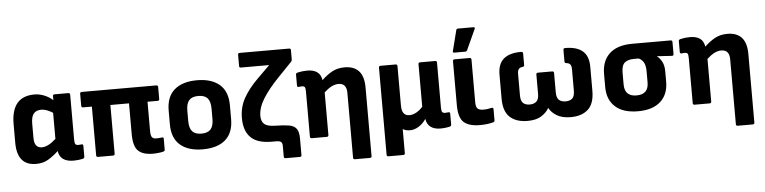

<svg xmlns="http://www.w3.org/2000/svg" viewBox="-50 -987 5726 1437"><g transform="rotate(-5 2812.5 -268.5)"><path d="M187 12Q44 12 44 -160V-299Q44 -507 218 -507Q255 -507 292 -492Q329 -477 356 -452V-482Q356 -495 369 -495H472Q485 -495 485 -482V-147Q485 -119 491 -110.5Q497 -102 514 -102Q520 -102 526 -103Q532 -104 538 -104Q550 -105 550 -93V-10Q550 1 535 5Q521 8 503 10Q485 12 468 12Q367 12 355 -70Q319 -36 279.5 -12Q240 12 187 12ZM183 -184Q183 -108 240 -108Q287 -108 346 -162V-358Q324 -372 302 -380.5Q280 -389 260 -389Q220 -389 201.5 -365Q183 -341 183 -291Z M1063 12Q989 12 953.5 -22Q918 -56 918 -149V-379H778V-13Q778 0 765 0H652Q639 0 639 -13V-379H573Q560 -379 560 -392V-482Q560 -495 573 -495H1133Q1146 -495 1146 -482V-392Q1146 -379 1133 -379H1057V-159Q1057 -126 1066 -113Q1075 -100 1098 -100Q1119 -100 1142 -103Q1154 -105 1154 -92V-11Q1154 0 1143 3Q1129 7 1107 9.5Q1085 12 1063 12Z M1439 12Q1330 12 1269.5 -40Q1209 -92 1209 -196V-299Q1209 -403 1269.5 -455Q1330 -507 1439 -507Q1548 -507 1608.5 -455Q1669 -403 1669 -299V-196Q1669 -92 1609 -40Q1549 12 1439 12ZM1439 -106Q1486 -106 1508 -130.5Q1530 -155 1530 -209V-286Q1530 -340 1508 -364.5Q1486 -389 1439 -389Q1392 -389 1370 -364.5Q1348 -340 1348 -286V-209Q1348 -155 1370 -130.5Q1392 -106 1439 -106Z M2050 132Q2037 132 2037 119V39Q2037 18 2027.5 9Q2018 0 1990 0H1957Q1849 0 1799.5 -50Q1750 -100 1750 -195Q1750 -278 1788 -345.5Q1826 -413 1894 -480L1988 -573H1776Q1763 -573 1763 -585V-670Q1763 -683 1776 -683H2148Q2160 -683 2160 -670V-600Q2160 -591 2154 -584L2053 -479Q1978 -402 1933.5 -332.5Q1889 -263 1889 -199Q1889 -158 1912 -138Q1935 -118 1991 -117Q2057 -116 2096 -109.5Q2135 -103 2152.5 -79.5Q2170 -56 2170 -5V119Q2170 132 2157 132Z M2258 0Q2245 0 2245 -13V-351Q2245 -377 2239.5 -385Q2234 -393 2218 -393Q2212 -393 2206 -392Q2200 -391 2194 -391Q2182 -390 2182 -403V-485Q2182 -496 2197 -499Q2231 -507 2268 -507Q2364 -507 2376 -426Q2412 -461 2453 -484Q2494 -507 2548 -507Q2619 -507 2655.5 -466.5Q2692 -426 2692 -343V172Q2692 185 2679 185H2566Q2553 185 2553 172V-315Q2553 -387 2492 -387Q2465 -387 2438.5 -373Q2412 -359 2384 -333V-13Q2384 0 2371 0Z M2818 185Q2805 185 2805 172V-482Q2805 -495 2818 -495H2931Q2944 -495 2944 -482V-185Q2944 -108 3001 -108Q3028 -108 3055 -123.5Q3082 -139 3102 -163V-482Q3102 -495 3115 -495H3228Q3241 -495 3241 -482V-147Q3241 -119 3247 -110.5Q3253 -102 3270 -102Q3276 -102 3282 -103Q3288 -104 3294 -104Q3306 -105 3306 -93V-10Q3306 1 3291 5Q3277 8 3259 10Q3241 12 3225 12Q3180 12 3152 -7.5Q3124 -27 3117 -69V-70Q3094 -35 3061.5 -15Q3029 5 2996 5Q2963 5 2942 -9V172Q2942 185 2929 185Z M3521 12Q3439 12 3400 -22.5Q3361 -57 3361 -153V-482Q3361 -495 3374 -495H3487Q3500 -495 3500 -482V-160Q3500 -127 3512.5 -114Q3525 -101 3558 -101Q3575 -101 3590 -103.5Q3605 -106 3619 -109Q3632 -111 3632 -98V-14Q3632 -3 3621 0Q3603 5 3577.5 8.5Q3552 12 3521 12ZM3376 -545Q3363 -545 3367 -558L3406 -712Q3408 -722 3420 -722H3535Q3550 -722 3543 -707L3473 -554Q3469 -545 3458 -545Z M3879 12Q3795 12 3747 -31Q3699 -74 3699 -171V-351Q3699 -431 3743 -469Q3787 -507 3874 -507Q3889 -507 3889 -494V-408Q3889 -395 3877 -394Q3855 -392 3846.5 -380Q3838 -368 3838 -346V-184Q3838 -142 3855.5 -125.5Q3873 -109 3906 -109Q3937 -109 3955.5 -125.5Q3974 -142 3974 -183V-328Q3974 -341 3987 -341H4094Q4107 -341 4107 -328V-183Q4107 -142 4125 -125.5Q4143 -109 4175 -109Q4208 -109 4225.5 -125.5Q4243 -142 4243 -184V-346Q4243 -368 4234.5 -380Q4226 -392 4203 -394Q4192 -395 4192 -408V-494Q4192 -507 4206 -507Q4293 -507 4337 -469Q4381 -431 4381 -351V-171Q4381 -74 4333.5 -31Q4286 12 4203 12Q4140 12 4099.5 -12Q4059 -36 4041 -71H4040Q4022 -38 3983 -13Q3944 12 3879 12Z M4708 12Q4597 12 4538 -41.5Q4479 -95 4479 -190V-288Q4479 -386 4537.5 -440.5Q4596 -495 4709 -495H4997Q5010 -495 5010 -482V-392Q5010 -378 4997 -379L4886 -386V-384Q4907 -368 4922 -340Q4937 -312 4937 -267V-190Q4937 -95 4878 -41.5Q4819 12 4708 12ZM4708 -107Q4752 -107 4775 -129Q4798 -151 4798 -198V-278Q4798 -327 4782.5 -350.5Q4767 -374 4746 -381H4711Q4667 -381 4642.5 -361Q4618 -341 4618 -287V-198Q4618 -151 4641 -129Q4664 -107 4708 -107Z M5134 0Q5121 0 5121 -13V-351Q5121 -377 5115.5 -385Q5110 -393 5094 -393Q5088 -393 5082 -392Q5076 -391 5070 -391Q5058 -390 5058 -403V-485Q5058 -496 5073 -499Q5107 -507 5144 -507Q5240 -507 5252 -426Q5288 -461 5329 -484Q5370 -507 5424 -507Q5495 -507 5531.5 -466.5Q5568 -426 5568 -343V172Q5568 185 5555 185H5442Q5429 185 5429 172V-315Q5429 -387 5368 -387Q5341 -387 5314.5 -373Q5288 -359 5260 -333V-13Q5260 0 5247 0Z"/></g></svg>

Font: Sofia Sans ExtraBold
Style: Regular
Weight: 800
Designer: Botio Nikoltchev, Ani Petrova
Foundry: lettersoup
Version: Version 4.101; ttfautohint (v1.8.4.7-5d5b)